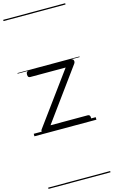

<svg xmlns="http://www.w3.org/2000/svg" viewBox="-191 -996 877 1481"><g transform="rotate(-15 247.5 -255.0)"><path d="M86 0Q68 0 64.5 -13.5Q61 -27 67 -36L370 -450H88Q78 -450 73 -455.5Q68 -461 68 -475Q68 -488 73 -494Q78 -500 88 -500H427Q437 -500 442 -494Q447 -488 447.5 -479.5Q448 -471 442 -462L142 -50H439Q449 -50 454 -44Q459 -38 459 -23Q459 -11 454 -5.5Q449 0 439 0ZM0 410H495V420H0ZM0 -20H495V0H0ZM0 -505H495V-500H0ZM0 -930H495V-920H0Z"/></g></svg>

Font: Playwrite DE Grund Guides
Style: Regular
Weight: 400
Designer: Veronika Burian, José Scaglione
Foundry: TypeTogether
Version: Version 1.003